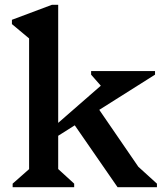

<svg xmlns="http://www.w3.org/2000/svg" viewBox="-20 -785 696 805"><path d="M33 0V-15L118 -90L102 -62V-658L145 -588L30 -684V-702L198 -765H224V-53L209 -90L291 -15V0ZM473 0 269 -295 367 -367 588 -45 518 -54V-124L638 -15V0ZM207 -205V-255L434 -453L453 -391H433L362 -472V-487H630V-472Z"/></svg>

Font: Platypi Light Medium
Style: Regular
Weight: 500
Version: Version 1.200